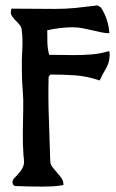

<svg xmlns="http://www.w3.org/2000/svg" viewBox="-20 -696 428 711"><path d="M333 -675Q335 -676 338 -676Q342 -676 346.5 -673Q351 -670 354 -668Q382 -624 385 -573Q370 -573 354 -576.5Q338 -580 321 -584Q304 -588 286 -591.5Q268 -595 249 -595Q225 -595 201.5 -592Q178 -589 155 -584Q155 -561 155.5 -538.5Q156 -516 162 -493Q185 -493 208.5 -492.5Q232 -492 255 -492Q288 -492 320 -494.5Q352 -497 384 -507Q386 -502 386 -498Q386 -494 386 -489Q385 -463 372 -441.5Q359 -420 349 -398Q302 -414 258.5 -417Q215 -420 167 -420L160 -412Q158 -334 161 -257Q164 -180 166 -102Q166 -88 174 -77.5Q182 -67 191 -57Q200 -47 207.5 -36.5Q215 -26 215 -11Q195 -7 176.5 -6Q158 -5 138 -5Q113 -5 88.5 -5.5Q64 -6 40 -7Q26 -7 26 -23Q26 -24 27.5 -27.5Q29 -31 30 -33Q41 -44 54.5 -60.5Q68 -77 69 -94Q69 -101 68.5 -107Q68 -113 67 -120Q64 -164 64.5 -206Q65 -248 66 -292Q67 -327 64 -363.5Q61 -400 61 -435Q60 -472 62.5 -512Q65 -552 60 -588Q59 -596 53 -603.5Q47 -611 39.5 -618.5Q32 -626 26 -634Q20 -642 20 -650Q20 -653 21 -656.5Q22 -660 22 -664Q63 -664 102.5 -663.5Q142 -663 183 -663Q223 -663 258.5 -666.5Q294 -670 333 -675Z"/></svg>

Font: Teutonic
Style: Regular
Weight: 400
Designer: Peter Wiegel
Foundry: Peter Wiegel
Version: 1.000